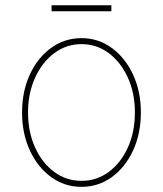

<svg xmlns="http://www.w3.org/2000/svg" viewBox="-20 -699 620 730"><path d="M289.8 11.4Q225.5 11.4 174.4 -25.7Q123.2 -62.9 93.6 -127Q63.9 -191.1 63.9 -271.3Q63.9 -351.9 93.6 -415.8Q123.2 -479.8 174.4 -516.9Q225.5 -554 289.8 -554Q354 -554 405 -516.7Q456 -479.4 485.8 -415.5Q515.6 -351.6 515.6 -271.3Q515.6 -191.1 486 -127Q456.3 -62.9 405.2 -25.7Q354 11.4 289.8 11.4ZM289.8 -11.4Q347.7 -11.4 393.6 -45.5Q439.6 -79.5 466.3 -138.5Q492.9 -197.4 492.9 -271.3Q492.9 -345.2 466.1 -403.9Q439.3 -462.7 393.5 -497Q347.7 -531.2 289.8 -531.2Q232.2 -531.2 186.3 -497Q140.3 -462.7 113.5 -403.9Q86.6 -345.2 86.6 -271.3Q86.6 -197.4 113.3 -138.5Q139.9 -79.5 185.9 -45.5Q231.9 -11.4 289.8 -11.4ZM403.4 -679V-656.2H176.1V-679Z"/></svg>

Font: Inter Thin BETA
Style: Regular
Weight: 100
Designer: Rasmus Andersson
Foundry: rsms
Version: Version 3.011;git-f93a4a705